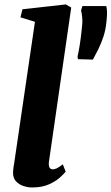

<svg xmlns="http://www.w3.org/2000/svg" viewBox="-20 -837 504 868"><path d="M201.5 -107.5Q199 -90.5 203.2 -81Q207.5 -71.5 219 -71.5Q226.5 -71.5 236 -75.8Q245.5 -80 264 -94L277 -61Q269 -51 250.5 -34.2Q232 -17.5 201 -3.5Q170 10.5 125 10.5Q105.5 10.5 85.5 3.8Q65.5 -3 52.2 -17.5Q39 -32 39 -56Q39 -62 39.8 -69.2Q40.5 -76.5 41.5 -83.8Q42.5 -91 43.5 -95L138 -738.5L72.5 -758.5L81.5 -795L277.5 -817L302 -803ZM400 -567.5 332.5 -569.5 330.5 -581Q336 -605 340.5 -633.5Q345 -662 349.5 -703.5Q353.5 -734.5 351.8 -755.5Q350 -776.5 346.5 -790L352.5 -809.5H460.5Q463 -799.5 463.8 -784.5Q464.5 -769.5 461.5 -741Q458 -703 447.8 -672Q437.5 -641 424.8 -615.2Q412 -589.5 400 -567.5Z"/></svg>

Font: Merriweather 36pt Black
Style: Italic
Weight: 900
Italic angle: -7.8°
Version: Version 2.101